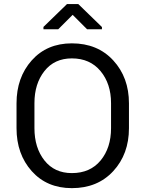

<svg xmlns="http://www.w3.org/2000/svg" viewBox="-20 -940 735 970"><path d="M495 -792H420L347 -865L274 -792H199.5V-804L318.5 -919.5H375.5L495 -803.5ZM343 10.5Q217 10.5 140.2 -75.5Q63.5 -161.5 63.5 -292.5V-418Q63.5 -548.5 140.2 -634.8Q217 -721 343 -721Q473 -721 552.2 -634.8Q631.5 -548.5 631.5 -418V-292.5Q631.5 -161.5 552.2 -75.5Q473 10.5 343 10.5ZM343 -65.5Q435.5 -65.5 488.2 -129.2Q541 -193 541 -292.5V-419Q541 -517 487.8 -581Q434.5 -645 343 -645Q255 -645 204.5 -581Q154 -517 154 -419V-292.5Q154 -193.5 204.5 -129.5Q255 -65.5 343 -65.5Z"/></svg>

Font: Roberto Sans
Style: Regular
Weight: 400
Designer: Google (font) & Cristiano Sobral (main changes)
Version: Version 1.500; ttfautohint (v1.8.4.7-5d5b-dirty)